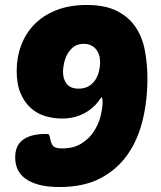

<svg xmlns="http://www.w3.org/2000/svg" viewBox="-20 -741 648 771"><path d="M229 -145Q276 -145 307.5 -165Q339 -185 357.5 -214Q376 -243 384 -275Q392 -307 392 -332Q392 -346 388 -351Q384 -346 373.5 -332Q363 -318 344.5 -303Q326 -288 297 -276.5Q268 -265 228 -265Q195 -265 162.5 -274.5Q130 -284 104.5 -306.5Q79 -329 63 -365.5Q47 -402 47 -456Q47 -511 65 -559Q83 -607 118 -643Q153 -679 206 -700Q259 -721 328 -721Q403 -721 450.5 -696.5Q498 -672 525 -631.5Q552 -591 562 -537Q572 -483 572 -425Q572 -338 553 -259Q534 -180 492 -120Q450 -60 383 -25Q316 10 219 10Q171 10 137 1Q103 -8 81.5 -24Q60 -40 50.5 -61.5Q41 -83 41 -109Q41 -157 72.5 -180Q104 -203 163 -203Q174 -203 176 -201Q178 -199 180 -191Q185 -164 193.5 -154.5Q202 -145 229 -145ZM296 -385Q321 -385 338 -396Q355 -407 364.5 -423Q374 -439 378 -457Q382 -475 382 -490Q382 -525 364 -545Q346 -565 316 -565Q292 -565 276 -553Q260 -541 250.5 -523.5Q241 -506 237 -486.5Q233 -467 233 -453Q233 -423 248 -404Q263 -385 296 -385Z"/></svg>

Font: PoetsenOne
Style: Regular
Weight: 400
Designer: Rodrigo Fuenzalida, Pablo Impallari
Foundry: Pablo Impallari, Rodrigo Fuenzalida
Version: Version 1.000; ttfautohint (v0.8) -G 200 -r 50